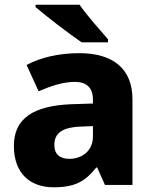

<svg xmlns="http://www.w3.org/2000/svg" viewBox="-20 -786 653 816"><path d="M318 -766H131V-756C174 -719 275 -641 327 -606H439V-619C407 -656 349 -721 318 -766ZM318 -560C230 -560 153 -542 93 -510L144 -398C197 -421 249 -438 298 -438C346 -438 375 -415 375 -362V-346L281 -343C122 -336 39 -283 39 -166C39 -46 111 10 208 10C299 10 342 -15 389 -74H393L426 0H543V-364C543 -493 461 -560 318 -560ZM324 -248 375 -250V-206C375 -147 331 -111 275 -111C237 -111 211 -128 211 -170C211 -217 240 -245 324 -248Z"/></svg>

Font: Noto Sans Gurmukhi ExtraBold
Style: Regular
Weight: 800
Designer: Jelle Bosma - Monotype Design Team
Foundry: Monotype Imaging Inc.
Version: Version 2.004